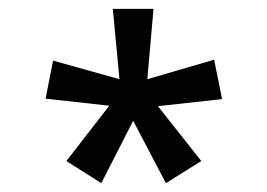

<svg xmlns="http://www.w3.org/2000/svg" viewBox="-20 -773 603 434"><path d="M355 -359 435 -409 337 -533 482 -549 464 -638 313 -594 327 -753H235L250 -594L100 -636L83 -550L227 -534L130 -409L209 -359L281 -500Z"/></svg>

Font: Noto Sans Mono SemiCondensed Medium
Style: Regular
Weight: 500
Width: 4
Designer: Monotype Design Team
Foundry: Monotype Imaging Inc.
Version: Version 2.014